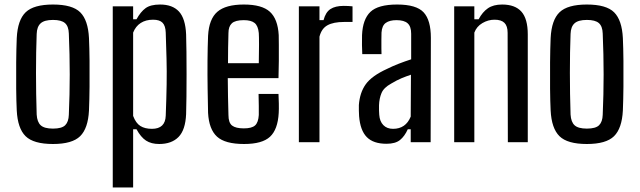

<svg xmlns="http://www.w3.org/2000/svg" viewBox="-20 -628 2825 848"><path d="M214 8Q128 8 93 -26.5Q58 -61 54 -140Q52 -179 51.5 -236Q51 -293 51.5 -353Q52 -413 54 -460Q58 -540 93.5 -574Q129 -608 214 -608Q300 -608 334.5 -573.5Q369 -539 373 -460Q375 -416 375.5 -359.5Q376 -303 375.5 -245.5Q375 -188 373 -140Q369 -61 334 -26.5Q299 8 214 8ZM214 -60Q253 -60 268 -75Q283 -90 284 -121Q288 -211 288 -299Q288 -387 284 -480Q283 -512 267 -526Q251 -540 214 -540Q176 -540 159.5 -525Q143 -510 142 -478Q139 -400 139 -306.5Q139 -213 142 -122Q144 -89 160 -74.5Q176 -60 214 -60Z M478 200V-600H568V-543H583Q601 -576 623 -592Q645 -608 687 -608Q742 -608 770.5 -577Q799 -546 802 -476Q803 -446 803.5 -399Q804 -352 804 -300Q804 -248 803.5 -201Q803 -154 802 -124Q799 -54 768.5 -23Q738 8 683 8Q648 8 625 -7Q602 -22 583 -57H568V200ZM651 -59Q710 -59 712 -117Q715 -195 716 -255Q717 -315 715.5 -369Q714 -423 712 -484Q711 -514 698 -527.5Q685 -541 656 -541Q624 -541 601.5 -526.5Q579 -512 568 -484V-116Q580 -84 600 -71.5Q620 -59 651 -59Z M1122 -213H1210Q1211 -197 1211.5 -171Q1212 -145 1211 -129Q1207 -56 1172.5 -24Q1138 8 1058 8Q974 8 938.5 -24.5Q903 -57 899 -129Q898 -175 897 -236.5Q896 -298 896.5 -360Q897 -422 899 -470Q903 -544 940 -576Q977 -608 1057 -608Q1137 -608 1172 -576Q1207 -544 1211 -473Q1211 -462 1211.5 -430.5Q1212 -399 1211.5 -359Q1211 -319 1210 -283H986Q986 -243 987 -202Q988 -161 989 -120Q989 -86 1005 -73.5Q1021 -61 1057 -61Q1092 -61 1106.5 -74Q1121 -87 1123 -120Q1123 -135 1123 -160Q1123 -185 1122 -213ZM1057 -539Q1019 -539 1004 -525Q989 -511 989 -482Q988 -449 987.5 -416.5Q987 -384 987 -349H1123Q1124 -391 1124 -429.5Q1124 -468 1123 -482Q1120 -514 1104.5 -526.5Q1089 -539 1057 -539Z M1300 0V-600H1391V-539H1409Q1418 -574 1439.5 -588Q1461 -602 1498 -602Q1508 -602 1518 -601.5Q1528 -601 1537 -600V-531H1499Q1453 -531 1426.5 -516.5Q1400 -502 1391 -466V0Z M1687 7Q1629 7 1600 -22.5Q1571 -52 1566 -115Q1565 -127 1565 -139.5Q1565 -152 1565 -164Q1569 -219 1595.5 -256Q1622 -293 1690 -324Q1714 -336 1741 -346.5Q1768 -357 1796 -366V-479Q1796 -511 1780.5 -525Q1765 -539 1731 -539Q1701 -539 1684 -527Q1667 -515 1665 -484Q1665 -471 1664.5 -451.5Q1664 -432 1664.5 -414.5Q1665 -397 1665 -389H1580Q1578 -428 1579 -473Q1582 -543 1616 -575.5Q1650 -608 1734 -608Q1819 -608 1851 -573.5Q1883 -539 1883 -461L1882 0H1794V-57H1781Q1767 -26 1746.5 -9.5Q1726 7 1687 7ZM1716 -59Q1772 -59 1794 -113L1795 -298Q1774 -291 1753.5 -282.5Q1733 -274 1708 -259Q1675 -241 1665 -217Q1655 -193 1654 -163Q1654 -149 1654 -140Q1654 -131 1655 -121Q1657 -92 1673 -75.5Q1689 -59 1716 -59Z M1986 0V-600H2075V-543H2094Q2111 -575 2135 -591.5Q2159 -608 2198 -608Q2255 -608 2283 -576.5Q2311 -545 2311 -476V0H2223L2222 -483Q2222 -513 2208 -527Q2194 -541 2164 -541Q2136 -541 2110.5 -526Q2085 -511 2075 -484V0Z M2572 8Q2486 8 2451 -26.5Q2416 -61 2412 -140Q2410 -179 2409.5 -236Q2409 -293 2409.5 -353Q2410 -413 2412 -460Q2416 -540 2451.5 -574Q2487 -608 2572 -608Q2658 -608 2692.5 -573.5Q2727 -539 2731 -460Q2733 -416 2733.5 -359.5Q2734 -303 2733.5 -245.5Q2733 -188 2731 -140Q2727 -61 2692 -26.5Q2657 8 2572 8ZM2572 -60Q2611 -60 2626 -75Q2641 -90 2642 -121Q2646 -211 2646 -299Q2646 -387 2642 -480Q2641 -512 2625 -526Q2609 -540 2572 -540Q2534 -540 2517.5 -525Q2501 -510 2500 -478Q2497 -400 2497 -306.5Q2497 -213 2500 -122Q2502 -89 2518 -74.5Q2534 -60 2572 -60Z"/></svg>

Font: Big Shoulders Text Medium
Style: Regular
Weight: 500
Designer: Patric King
Foundry: XO Type Co
Version: Version 1.000; ttfautohint (v1.8.2)